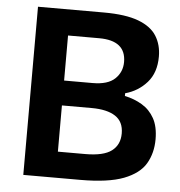

<svg xmlns="http://www.w3.org/2000/svg" viewBox="-51 -762 761 811"><g transform="rotate(5 329.0 -356.5)"><path d="M318.5 0H77.5V-713H357Q449.5 -713 503.8 -692.5Q558 -672 581.2 -634.8Q604.5 -597.5 604.5 -547.5Q604.5 -479.5 567.8 -437.8Q531 -396 476 -381V-369.5Q516.5 -361 549.5 -341.2Q582.5 -321.5 601.8 -286.8Q621 -252 621 -198.5Q621 -140 594.8 -95.2Q568.5 -50.5 502.8 -25.2Q437 0 318.5 0ZM346.5 -603H214.5V-412H335.5Q400 -412 430 -440.8Q460 -469.5 460 -512Q460 -603 346.5 -603ZM214.5 -110.5H330.5Q408 -110.5 442.2 -136.5Q476.5 -162.5 476.5 -210.5Q476.5 -260.5 441.2 -283.5Q406 -306.5 340.5 -306.5H214.5Z"/></g></svg>

Font: Commissioner SemiBold
Style: Regular
Weight: 600
Designer: Kostas Bartsokas
Foundry: Kostas Bartsokas
Version: Version 1.000; ttfautohint (v1.8.3)